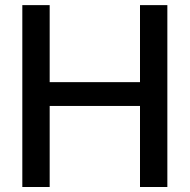

<svg xmlns="http://www.w3.org/2000/svg" viewBox="-20 -748 759 768"><path d="M69.3 0V-727.5H178.7V-419.4H540V-727.5H649.4V0H540V-324.2H178.7V0Z"/></svg>

Font: Inter 28pt Medium
Style: Regular
Weight: 500
Designer: Rasmus Andersson
Foundry: rsms
Version: Version 4.001;git-66647c0bb